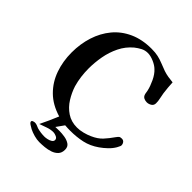

<svg xmlns="http://www.w3.org/2000/svg" viewBox="-251 -889 1226 1226"><g transform="rotate(45 362.5 -275.5)"><path d="M700 -167Q700 -162 695 -153Q690 -144 688 -139Q674 -115 652 -94Q630 -73 607 -57Q560 -24 509.5 -13Q459 -2 402 -2Q390 -2 378.5 -2.5Q367 -3 355 -4Q346 9 336.5 22Q327 35 318 48Q328 48 337 47.5Q346 47 355 47Q376 47 401.5 51Q427 55 446 67.5Q465 80 465 107Q465 135 449.5 151.5Q434 168 410.5 176Q387 184 361 186.5Q335 189 314 189Q292 189 266.5 182Q241 175 221 165Q214 161 198.5 151.5Q183 142 183 133Q183 126 192 123Q201 120 206 120Q217 120 226.5 124Q236 128 246 132Q278 141 312 141Q322 141 337 138Q352 135 364 127.5Q376 120 376 108Q376 94 360.5 87Q345 80 333 80Q308 80 281.5 89.5Q255 99 232 107Q247 77 261 45.5Q275 14 288 -17Q207 -41 155.5 -92Q104 -143 79.5 -213Q55 -283 55 -362Q55 -440 77 -508.5Q99 -577 142 -629Q185 -681 250 -710.5Q315 -740 400 -740Q434 -740 458.5 -734.5Q483 -729 506.5 -719.5Q530 -710 560 -699Q581 -692 602.5 -688.5Q624 -685 646 -683Q647 -661 649 -638.5Q651 -616 654 -593Q657 -573 661.5 -553.5Q666 -534 666 -514Q666 -495 651 -485.5Q636 -476 619 -476Q606 -476 594 -481.5Q582 -487 577 -500Q574 -508 573 -517Q572 -526 570 -534Q563 -565 545.5 -602Q528 -639 504 -661Q487 -678 457 -691Q427 -704 402 -704Q377 -704 356 -693Q335 -682 316 -667Q273 -631 248.5 -581Q224 -531 214 -475.5Q204 -420 204 -366Q204 -331 208.5 -295.5Q213 -260 223 -225Q237 -181 262.5 -140Q288 -99 327 -73Q366 -47 418 -47Q443 -47 470.5 -54Q498 -61 520 -71Q563 -90 587.5 -116.5Q612 -143 637 -179Q645 -190 651 -195Q657 -200 671 -200Q685 -200 692.5 -190Q700 -180 700 -167Z"/></g></svg>

Font: Kaisei Tokumin ExtraBold
Style: Regular
Weight: 800
Designer: Font-Kai, 金井和夫
Foundry: KAZUO KANAI
Version: Version 5.003